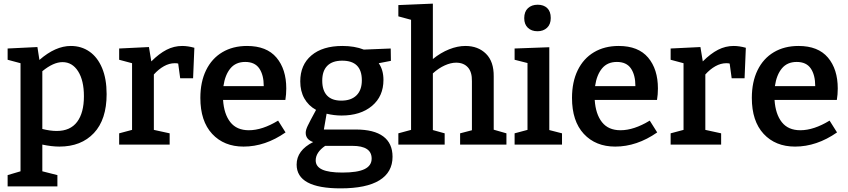

<svg xmlns="http://www.w3.org/2000/svg" viewBox="-20 -796 4670 1057"><path d="M567 -278Q567 -138 497 -63.5Q427 11 307 11Q265 11 213 0V147L296 168V230H22V168L93 147V-448L22 -467V-529L186 -537L197 -466Q285 -543 370 -543Q428 -543 472.5 -512Q517 -481 542 -421.5Q567 -362 567 -278ZM442 -266Q442 -353 410 -403.5Q378 -454 324 -454Q274 -454 213 -404V-86Q257 -75 292 -75Q367 -75 404.5 -125Q442 -175 442 -266Z M1050 -533 1043 -365H972L961 -446Q955 -448 942 -448Q912 -448 882.5 -431.5Q853 -415 827 -386V-81L914 -62V0H636V-62L707 -81V-448L636 -467V-529L800 -537L813 -458Q856 -501 897 -522Q938 -543 983 -543Q1014 -543 1050 -533Z M1511 -132 1552 -67Q1440 11 1321 11Q1213 11 1148 -59Q1083 -129 1083 -257Q1083 -345 1114.5 -409.5Q1146 -474 1204 -508.5Q1262 -543 1340 -543Q1448 -543 1502 -479Q1556 -415 1556 -309Q1556 -276 1551 -246H1208Q1213 -168 1248 -123.5Q1283 -79 1350 -79Q1424 -79 1511 -132ZM1210 -322H1432Q1432 -383 1407.5 -419Q1383 -455 1330 -455Q1278 -455 1248.5 -419.5Q1219 -384 1210 -322Z M1939 -83Q2039 -83 2090 -45Q2141 -7 2141 67Q2141 152 2069 196.5Q1997 241 1855 241Q1613 241 1613 110Q1613 32 1704 -14Q1663 -28 1663 -65Q1663 -80 1673.5 -102.5Q1684 -125 1720 -191Q1678 -214 1655.5 -254Q1633 -294 1633 -348Q1633 -439 1694.5 -491Q1756 -543 1865 -543Q1932 -543 1983 -523L2131 -529L2132 -461L2065 -448Q2091 -411 2091 -356Q2091 -266 2028 -213Q1965 -160 1860 -160Q1820 -160 1778 -170L1763 -83ZM1754 -352Q1754 -298 1780.5 -270Q1807 -242 1859 -242Q1913 -242 1942.5 -271Q1972 -300 1972 -354Q1972 -462 1864 -462Q1810 -462 1782 -434Q1754 -406 1754 -352ZM2026 77Q2026 7 1920 7H1770Q1718 43 1718 87Q1718 121 1754 137.5Q1790 154 1865 154Q1948 154 1987 135Q2026 116 2026 77Z M2698 -82 2768 -62V0H2513V-62L2578 -79V-349Q2579 -400 2555.5 -425.5Q2532 -451 2491 -451Q2462 -451 2428.5 -436Q2395 -421 2363 -392V-80L2428 -62V0H2173V-62L2243 -81V-687L2173 -706V-768L2363 -776V-471Q2406 -506 2452.5 -524.5Q2499 -543 2542 -543Q2612 -543 2655.5 -500Q2699 -457 2698 -375Z M3004 -536V-80L3074 -62V0H2813V-62L2884 -81V-449L2813 -467V-529ZM2866 -696Q2866 -732 2886.5 -751Q2907 -770 2940 -770Q2973 -770 2992.5 -751.5Q3012 -733 3012 -697Q3012 -662 2991.5 -643Q2971 -624 2939 -624Q2906 -624 2886 -643Q2866 -662 2866 -696Z M3557 -132 3598 -67Q3486 11 3367 11Q3259 11 3194 -59Q3129 -129 3129 -257Q3129 -345 3160.5 -409.5Q3192 -474 3250 -508.5Q3308 -543 3386 -543Q3494 -543 3548 -479Q3602 -415 3602 -309Q3602 -276 3597 -246H3254Q3259 -168 3294 -123.5Q3329 -79 3396 -79Q3470 -79 3557 -132ZM3256 -322H3478Q3478 -383 3453.5 -419Q3429 -455 3376 -455Q3324 -455 3294.5 -419.5Q3265 -384 3256 -322Z M4086 -533 4079 -365H4008L3997 -446Q3991 -448 3978 -448Q3948 -448 3918.5 -431.5Q3889 -415 3863 -386V-81L3950 -62V0H3672V-62L3743 -81V-448L3672 -467V-529L3836 -537L3849 -458Q3892 -501 3933 -522Q3974 -543 4019 -543Q4050 -543 4086 -533Z M4547 -132 4588 -67Q4476 11 4357 11Q4249 11 4184 -59Q4119 -129 4119 -257Q4119 -345 4150.5 -409.5Q4182 -474 4240 -508.5Q4298 -543 4376 -543Q4484 -543 4538 -479Q4592 -415 4592 -309Q4592 -276 4587 -246H4244Q4249 -168 4284 -123.5Q4319 -79 4386 -79Q4460 -79 4547 -132ZM4246 -322H4468Q4468 -383 4443.5 -419Q4419 -455 4366 -455Q4314 -455 4284.5 -419.5Q4255 -384 4246 -322Z"/></svg>

Font: Bitter Pro SemiBold
Style: Regular
Weight: 600
Designer: Sol Matas, and Bitter project Authors
Foundry: Sol Matas
Version: Version 1.010